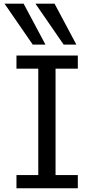

<svg xmlns="http://www.w3.org/2000/svg" viewBox="-20 -1011 516 1031"><path d="M397.9 -712.9V-642.1H278.3V-70.8H397.9V0H68.4V-70.8H185.5V-642.1H68.4V-712.9ZM272.9 -991.2 390.1 -771.5H321.8L170.4 -991.2ZM106.9 -991.2 224.1 -771.5H155.8L4.4 -991.2Z"/></svg>

Font: Andika FrenchTight
Style: Regular
Weight: 400
Designer: Victor Gaultney, Annie Olsen, Julie Remington, Don Collingsworth, Eric Hays, Becca Hirsbrunner
Foundry: SIL International
Version: Version 5.000 ; Dig1 Dig4Opn Dig7 LnSpcTght